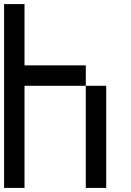

<svg xmlns="http://www.w3.org/2000/svg" viewBox="-20 -920 640 940"><path d="M0 0V-900H100V-600H400V-500H100V0ZM400 0V-500H500V0Z"/></svg>

Font: Galmuri9 Regular
Style: Regular
Weight: 400
Designer: Lee Minseo (quiple)
Version: Version 2.399;hotconv 1.1.1;makeotfexe 2.6.0 DEVELOPMENT